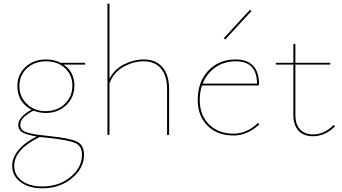

<svg xmlns="http://www.w3.org/2000/svg" viewBox="-20 -731 1853 1040"><path d="M441 -391V-381H325Q383 -341 383 -267Q383 -204 339 -161.5Q295 -119 227 -119Q194 -119 161 -132Q123 -111 106.5 -93.5Q90 -76 90 -55Q90 -39 99 -28.5Q108 -18 133 -11.5Q158 -5 179 -2Q200 1 246 6Q354 17 394.5 35Q435 53 435 107Q435 180 369.5 234.5Q304 289 209 289Q138 289 92 255.5Q46 222 46 167Q46 124 79.5 82.5Q113 41 179 8Q130 1 104.5 -12.5Q79 -26 79 -55Q79 -96 150 -137Q74 -178 74 -265Q74 -327 118 -368Q162 -409 229 -409Q274 -409 308 -391ZM372 -267Q372 -325 332 -362Q292 -399 229 -399Q167 -399 126 -361Q85 -323 85 -265Q85 -207 125.5 -168Q166 -129 227 -129Q290 -129 331 -168.5Q372 -208 372 -267ZM424 107Q424 59 386 43Q348 27 244 16Q210 12 195 11Q57 79 57 167Q57 218 99 248.5Q141 279 209 279Q300 279 362 227.5Q424 176 424 107Z M759 -409Q824 -409 860 -367Q896 -325 896 -249V0H885V-249Q885 -320 852 -359.5Q819 -399 758 -399Q703 -399 649.5 -369.5Q596 -340 573 -280V0H562V-711H573V-304Q600 -357 653 -383Q706 -409 759 -409Z M1342 -671 1200 -517 1192 -524 1334 -678ZM1377 -65 1385 -57Q1319 3 1245 3Q1157 3 1104 -50Q1051 -103 1051 -189Q1051 -288 1108.5 -348.5Q1166 -409 1256 -409Q1320 -409 1351.5 -374.5Q1383 -340 1383 -278Q1383 -271 1382 -268H1074Q1062 -232 1062 -189Q1062 -107 1112.5 -57Q1163 -7 1245 -7Q1318 -7 1377 -65ZM1257 -399Q1195 -399 1147.5 -366.5Q1100 -334 1078 -278H1372Q1372 -399 1257 -399Z M1787 -54 1795 -47Q1741 7 1675 7Q1624 7 1596.5 -23.5Q1569 -54 1569 -108V-381H1474V-391H1569V-493H1580V-391H1769V-381H1580V-108Q1580 -58 1605 -30.5Q1630 -3 1676 -3Q1737 -3 1787 -54Z"/></svg>

Font: EauTest Hairline
Style: Regular
Weight: 250
Designer: Christian Thalmann (Catharsis Fonts)
Version: Version 0.001;PS 000.001;hotconv 1.0.88;makeotf.lib2.5.64775